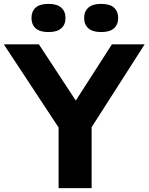

<svg xmlns="http://www.w3.org/2000/svg" viewBox="-44 -968 765 988"><path d="M257.5 0V-312L-24.5 -740H156L346 -450.5L532 -740H700.5L427.5 -313.5V0ZM476.5 -803Q432.5 -803 410.8 -822.2Q389 -841.5 389 -875.5Q389 -909.5 410.8 -928.8Q432.5 -948 476.5 -948Q521 -948 542.5 -928.8Q564 -909.5 564 -875.5Q564 -841.5 542.5 -822.2Q521 -803 476.5 -803ZM205.5 -803Q161 -803 139.5 -822.2Q118 -841.5 118 -875.5Q118 -909.5 139.5 -928.8Q161 -948 205.5 -948Q249.5 -948 271.2 -928.8Q293 -909.5 293 -875.5Q293 -841.5 271.2 -822.2Q249.5 -803 205.5 -803Z"/></svg>

Font: Encode Sans SemiExpanded SemiExpanded
Style: Bold
Weight: 700
Width: 6
Designer: Multiple Designers
Foundry: Impallari Type
Version: Version 3.000; ttfautohint (v1.8.3) -l 8 -r 50 -G 200 -x 14 